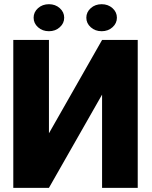

<svg xmlns="http://www.w3.org/2000/svg" viewBox="-20 -903 733 923"><path d="M470.7 -710.9H642.1V0H470.7V-448.2L215.3 0H43.9V-710.9H215.3V-262.2ZM215.3 -882.8Q246.1 -882.8 267.3 -863.8Q288.6 -844.7 288.6 -817.9Q288.6 -791 267.3 -772Q246.1 -752.9 215.3 -752.9Q184.1 -752.9 162.8 -772Q141.6 -791 141.6 -817.9Q141.6 -844.7 162.8 -863.8Q184.1 -882.8 215.3 -882.8ZM468.8 -882.8Q499.5 -882.8 520.8 -863.8Q542 -844.7 542 -817.9Q542 -791 520.8 -772Q499.5 -752.9 468.8 -752.9Q437.5 -752.9 416.3 -772Q395 -791 395 -817.9Q395 -844.7 416.3 -863.8Q437.5 -882.8 468.8 -882.8Z"/></svg>

Font: Roboto
Style: Regular
Weight: 900
Designer: Google
Version: Version 2.001171; 2014